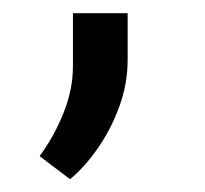

<svg xmlns="http://www.w3.org/2000/svg" viewBox="-20 -127 313 293"><path d="M86.9 146.5 40.5 111.3Q63.5 79.6 77.4 44.2Q91.3 8.8 91.3 -25.4V-106.9H174.8V-36.1Q174.8 1 161.9 36.1Q148.9 71.3 128.7 100.1Q108.4 128.9 86.9 146.5Z"/></svg>

Font: Vazir FD-WOL-UI
Style: Regular-FD-WOL-UI
Weight: 400
Designer: Saber Rastikerdar
Foundry: Saber Rastikerdar
Version: Version 30.1.0